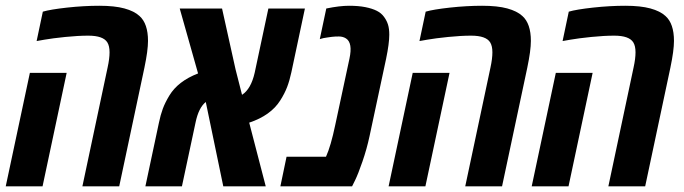

<svg xmlns="http://www.w3.org/2000/svg" viewBox="-33 -660 2422 680"><path d="M460.9 -603.5Q491.2 -576.7 491.2 -515.1Q491.2 -481 478.5 -420.4L389.2 0H258.8L348.1 -420.9Q355 -452.1 355 -474.6Q355 -497.1 347.2 -509.8Q332.5 -533.7 279.8 -533.7Q244.1 -533.7 198.2 -529.1Q152.3 -524.4 124.5 -519.5L96.7 -514.6L118.7 -618.7Q145 -626.5 204.6 -633.1Q264.2 -639.6 318.6 -639.6Q373 -639.6 407.7 -630.1Q442.4 -620.6 460.9 -603.5ZM117.7 0H-12.7L72.8 -401.9H203.1Z M1046.9 -629.9 999 -404.3Q992.7 -375 984.1 -352.3Q975.6 -329.6 959.5 -304.2Q925.8 -251 849.6 -225.6L908.2 0H757.8L695.8 -298.8Q670.4 -278.3 659.7 -226.6L611.3 0H481.9L529.8 -225.1Q535.6 -253.4 543.7 -275.1Q551.8 -296.9 566.9 -321.8Q597.7 -372.6 668.5 -399.9L603.5 -629.9H753.4L801.3 -414.1L824.2 -324.2Q856 -344.7 869.1 -402.8L917.5 -629.9Z M1122.6 -629.9Q1169.9 -639.6 1203.1 -639.6Q1236.3 -639.6 1260.7 -634.8Q1285.2 -629.9 1301.3 -621.8Q1317.4 -613.8 1327.1 -600.3Q1336.9 -586.9 1341.3 -572.5Q1345.7 -558.1 1345.7 -537.1Q1345.7 -506.3 1334.5 -452.1L1275.9 -178.2Q1266.1 -132.3 1250.7 -87.9Q1235.4 -43.5 1224.6 -21.5L1213.9 0H960L981.9 -105H1121.6Q1138.7 -142.6 1154.3 -217.3L1204.6 -452.1Q1216.8 -508.3 1192.4 -523.9Q1181.6 -530.8 1167.2 -530.8Q1152.8 -530.8 1142.1 -529.5Q1131.3 -528.3 1126.5 -527.3Q1110.8 -525.4 1099.6 -521.5Z M1816.9 -603.5Q1847.2 -576.7 1847.2 -515.1Q1847.2 -481 1834.5 -420.4L1745.1 0H1614.7L1704.1 -420.9Q1710.9 -452.1 1710.9 -474.6Q1710.9 -497.1 1703.1 -509.8Q1688.5 -533.7 1635.7 -533.7Q1600.1 -533.7 1554.2 -529.1Q1508.3 -524.4 1480.5 -519.5L1452.6 -514.6L1474.6 -618.7Q1501 -626.5 1560.5 -633.1Q1620.1 -639.6 1674.6 -639.6Q1729 -639.6 1763.7 -630.1Q1798.3 -620.6 1816.9 -603.5ZM1473.6 0H1343.3L1428.7 -401.9H1559.1Z M2323.7 -603.5Q2354 -576.7 2354 -515.1Q2354 -481 2341.3 -420.4L2252 0H2121.6L2210.9 -420.9Q2217.8 -452.1 2217.8 -474.6Q2217.8 -497.1 2210 -509.8Q2195.3 -533.7 2142.6 -533.7Q2106.9 -533.7 2061 -529.1Q2015.1 -524.4 1987.3 -519.5L1959.5 -514.6L1981.4 -618.7Q2007.8 -626.5 2067.4 -633.1Q2127 -639.6 2181.4 -639.6Q2235.8 -639.6 2270.5 -630.1Q2305.2 -620.6 2323.7 -603.5ZM1980.5 0H1850.1L1935.5 -401.9H2065.9Z"/></svg>

Font: Open Sans Hebrew Condensed
Style: Bold Italic
Weight: 700
Width: 3
Italic angle: -12°
Foundry: Ascender Corporation, Yanek Iontef
Version: Version 2.001;PS 002.001;hotconv 1.0.70;makeotf.lib2.5.58329